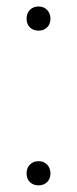

<svg xmlns="http://www.w3.org/2000/svg" viewBox="-20 -566 238 592"><path d="M99 5.5Q82.5 5.5 72.2 -4.5Q62 -14.5 62 -31.5Q62 -48 72.2 -58.5Q82.5 -69 99 -69Q115 -69 125.2 -58.5Q135.5 -48 135.5 -31.5Q135.5 -14.5 125.2 -4.5Q115 5.5 99 5.5ZM99 -471.5Q82.5 -471.5 72.2 -481.5Q62 -491.5 62 -508.5Q62 -525 72.2 -535.5Q82.5 -546 99 -546Q115 -546 125.2 -535.5Q135.5 -525 135.5 -508.5Q135.5 -491.5 125.2 -481.5Q115 -471.5 99 -471.5Z"/></svg>

Font: Encode Sans SemiCondensed SemiCondensed ExtraLight
Style: Regular
Weight: 200
Width: 4
Designer: Multiple Designers
Foundry: Impallari Type
Version: Version 3.000; ttfautohint (v1.8.3) -l 8 -r 50 -G 200 -x 14 